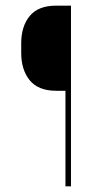

<svg xmlns="http://www.w3.org/2000/svg" viewBox="-20 -659 364 679"><path d="M178.5 -338Q115.5 -338 85.2 -375Q55 -412 55 -472.5V-505.5Q55 -566 85.2 -602.5Q115.5 -639 178 -639H219.5L220 -338ZM231 0H211.5V-639H231Z"/></svg>

Font: Anek Telugu Medium Thin
Style: Regular
Weight: 250
Version: Version 1.003